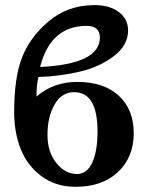

<svg xmlns="http://www.w3.org/2000/svg" viewBox="-20 -718 594 748"><path d="M317.9 -617.2Q176.8 -617.2 136.2 -457Q369.1 -468.3 369.1 -571.8Q368.7 -617.2 317.9 -617.2ZM165 -191.9Q165 -126 199.5 -83Q233.9 -40 279.8 -40Q318.8 -40 339.4 -84.5Q359.9 -128.9 359.9 -206.1Q359.9 -358.9 269 -358.9Q220.2 -358.9 192.6 -310.8Q165 -262.7 165 -191.9ZM166 -631.8Q241.2 -697.8 347.2 -698.2Q407.2 -698.2 443.1 -671.1Q479 -644 479 -599.1Q479 -543 425.5 -501Q372.1 -459 294.9 -439.9Q217.8 -420.9 129.9 -418Q122.1 -388.2 122.1 -341.8Q188 -398.9 280.8 -398.9Q383.8 -398.9 442.4 -345.5Q501 -292 501 -199Q501 -106 439.9 -48.1Q378.9 9.8 274.9 9.8Q197.8 9.8 142.3 -31Q86.9 -71.8 61 -136.5Q35.2 -201.2 35.2 -280.8Q35.2 -415.5 65.7 -493.7Q96.2 -571.8 166 -631.8Z"/></svg>

Font: Linux Biolinum
Style: Bold
Weight: 700
Designer: Philipp H. Poll
Foundry: Philipp H. Poll
Version: Version 1.3.2 ; ttfautohint (v0.9)